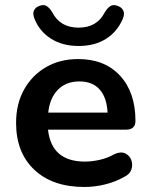

<svg xmlns="http://www.w3.org/2000/svg" viewBox="-20 -734 598 764"><path d="M293 -551Q229 -551 183 -580Q137 -609 117 -660Q109 -680 115.5 -693Q122 -706 138 -711Q154 -717 165.5 -710Q177 -703 188 -685Q219 -624 293 -624Q366 -624 397 -685Q408 -703 419.5 -710Q431 -717 447 -711Q463 -706 470 -693Q477 -680 469 -660Q447 -608 402 -579.5Q357 -551 293 -551ZM316 10Q189 10 116.5 -58.5Q44 -127 44 -245Q44 -321 76 -378Q108 -435 163.5 -467Q219 -499 291 -499Q397 -499 458 -432.5Q519 -366 519 -253Q519 -218 481 -218H171Q185 -91 318 -91Q346 -91 377 -98Q408 -105 436 -121Q461 -132 478.5 -123.5Q496 -115 502.5 -97Q509 -79 503 -60Q497 -41 474 -30Q441 -11 399.5 -0.5Q358 10 316 10ZM172 -286H408Q405 -346 376.5 -378Q348 -410 296 -410Q243 -410 210.5 -377Q178 -344 172 -286Z"/></svg>

Font: Chiron GoRound TC SB
Style: Regular
Weight: 500
Designer: Ryoko NISHIZUKA 西塚涼子 (kana, bopomofo & ideographs); Paul D. Hunt (Latin, Greek & Cyrillic); Sandoll Communications 산돌커뮤니
Foundry: Adobe
Version: Version 1.000;hotconv 1.1.1;makeotfexe 2.6.0